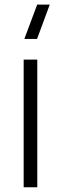

<svg xmlns="http://www.w3.org/2000/svg" viewBox="-20 -792 257 812"><path d="M80.1 0V-540H137.7V0ZM83 -627.4 137.2 -772.5H190.4L136.7 -627.4Z"/></svg>

Font: Manrope Light
Style: Regular
Weight: 300
Designer: Mikhail Sharanda
Foundry: Mikhail Sharanda
Version: Version 4.505;FEAKit 1.0